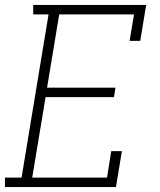

<svg xmlns="http://www.w3.org/2000/svg" viewBox="-27 -755 647 775"><path d="M-7 0V-38H60L169 -697H107V-735H563L539 -590H496L514 -697H212L163 -401H439L433 -363H157L103 -38H405L422 -145H465L441 0Z"/></svg>

Font: Iosevka Slab XLtEx
Style: Italic
Weight: 200
Width: 7
Italic angle: -9°
Monospace: yes
Designer: Belleve Invis
Foundry: Belleve Invis
Version: Version 11.1.0; ttfautohint (v1.8.3)